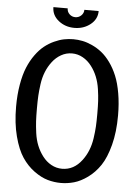

<svg xmlns="http://www.w3.org/2000/svg" viewBox="-61 -949 721 1013"><g transform="rotate(5 300.0 -442.5)"><path d="M419.9 -902.8Q419.9 -859.9 384.3 -831.5Q348.6 -803.2 299.8 -803.2Q251 -803.2 215.6 -831.5Q180.2 -859.9 180.2 -902.8H255.9Q255.9 -884.8 268.8 -872.3Q281.7 -859.9 299.8 -859.9Q317.9 -859.9 331.1 -872.6Q344.2 -885.3 344.2 -902.8ZM460 -362.8Q460 -402.8 458.5 -429.9Q457 -457 451.9 -492.2Q446.8 -527.3 434.8 -557.1Q422.9 -586.9 403.8 -611.8Q384.3 -637.7 357.4 -652.8Q330.6 -668 299.8 -668Q269 -668 242.2 -652.8Q215.3 -637.7 195.8 -611.8Q176.8 -586.9 164.8 -557.1Q152.8 -527.3 147.9 -491.9Q143.1 -456.5 141.6 -429.9Q140.1 -403.3 140.1 -362.8Q140.1 -321.8 141.6 -294.9Q143.1 -268.1 147.9 -232.7Q152.8 -197.3 164.8 -167.5Q176.8 -137.7 195.8 -112.8Q215.3 -86.9 242.2 -72Q269 -57.1 299.8 -57.1Q361.8 -57.1 403.8 -112.8Q422.9 -137.7 434.8 -167.5Q446.8 -197.3 451.9 -232.4Q457 -267.6 458.5 -294.9Q460 -322.3 460 -362.8ZM569.8 -362.8Q569.8 -274.9 551.8 -206.1Q533.7 -137.2 506.1 -96.2Q478.5 -55.2 441.4 -28.3Q404.3 -1.5 369.6 8.3Q335 18.1 299.8 18.1Q264.6 18.1 230 8.3Q195.3 -1.5 158.2 -28.3Q121.1 -55.2 93.5 -96.2Q65.9 -137.2 47.9 -206.1Q29.8 -274.9 29.8 -362.8Q29.8 -425.8 39.1 -479.5Q48.3 -533.2 64.2 -571.5Q80.1 -609.9 102.1 -640.1Q124 -670.4 147.9 -689.5Q171.9 -708.5 199 -720.9Q226.1 -733.4 250.7 -738.3Q275.4 -743.2 299.8 -743.2Q324.2 -743.2 348.9 -738.3Q373.5 -733.4 400.6 -720.9Q427.7 -708.5 451.7 -689.5Q475.6 -670.4 497.6 -640.1Q519.5 -609.9 535.4 -571.5Q551.3 -533.2 560.5 -479.5Q569.8 -425.8 569.8 -362.8Z"/></g></svg>

Font: Aurulent Sans Mono
Style: Regular
Weight: 400
Monospace: yes
Version: Version 2007.05.04